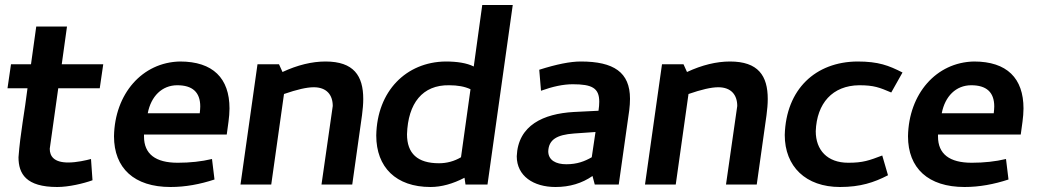

<svg xmlns="http://www.w3.org/2000/svg" viewBox="-20 -738 4147 768"><path d="M209 10C255 10 314 -4 350 -17L344 -102C325 -97 287 -88 253 -88C196 -88 179 -113 179 -143L213 -385H379L393 -481H227L248 -632H125L104 -481H24L10 -385H90C79 -293 61 -205 54 -109C54 -43 84 10 209 10Z M781 -312C781 -304 780 -295 779 -285H571C584 -353 628 -397 689 -397C749 -397 781 -370 781 -312ZM436 -193C436 -65 517 10 662 10C722 10 780 -1 838 -20L828 -102C786 -92 740 -87 691 -87C602 -87 556 -122 556 -192V-200H887C891 -232 898 -270 898 -304C898 -425 832 -492 700 -492C549 -489 439 -363 436 -193Z M1311 -314 1266 0H1389L1428 -277C1431 -300 1433 -322 1433 -342C1433 -435 1395 -492 1282 -492C1228 -492 1170 -478 1110 -450L1096 -481H1010L942 0H1065L1116 -362C1168 -380 1207 -389 1235 -389C1287 -389 1311 -358 1311 -314Z M1777 -397C1810 -397 1839 -392 1862 -381L1824 -109C1797 -93 1767 -85 1736 -85C1650 -85 1608 -124 1608 -201C1612 -325 1670 -399 1777 -397ZM1485 -196C1485 -69 1564 10 1702 10C1746 10 1792 -3 1838 -27L1842 0H1930L2031 -718H1909L1875 -472C1847 -486 1809 -492 1762 -492C1605 -490 1488 -374 1485 -196Z M2173 -133C2175 -180 2208 -199 2276 -204L2362 -210L2347 -109C2319 -93 2289 -81 2245 -81C2204 -81 2173 -97 2173 -133ZM2202 10C2259 10 2308 -5 2350 -34L2359 0H2455L2497 -297C2499 -313 2500 -329 2500 -343C2500 -449 2435 -492 2303 -492C2261 -492 2206 -481 2137 -459L2144 -375C2191 -392 2233 -401 2271 -401C2348 -401 2377 -386 2377 -331C2377 -321 2376 -308 2374 -295L2274 -290C2155 -283 2052 -238 2047 -113C2047 -34 2114 10 2202 10Z M2929 -314 2884 0H3007L3046 -277C3049 -300 3051 -322 3051 -342C3051 -435 3013 -492 2900 -492C2846 -492 2788 -478 2728 -450L2714 -481H2628L2560 0H2683L2734 -362C2786 -380 2825 -389 2853 -389C2905 -389 2929 -358 2929 -314Z M3417 -397C3476 -397 3498 -388 3545 -368L3590 -448C3535 -476 3494 -492 3410 -492C3242 -491 3124 -381 3119 -198C3119 -72 3203 10 3340 10C3421 10 3476 -8 3532 -37L3509 -116C3456 -96 3432 -87 3373 -87C3289 -87 3243 -138 3243 -213C3247 -325 3310 -396 3417 -397Z M3957 -312C3957 -304 3956 -295 3955 -285H3747C3760 -353 3804 -397 3865 -397C3925 -397 3957 -370 3957 -312ZM3612 -193C3612 -65 3693 10 3838 10C3898 10 3956 -1 4014 -20L4004 -102C3962 -92 3916 -87 3867 -87C3778 -87 3732 -122 3732 -192V-200H4063C4067 -232 4074 -270 4074 -304C4074 -425 4008 -492 3876 -492C3725 -489 3615 -363 3612 -193Z"/></svg>

Font: Cantarell
Style: BoldOblique
Weight: 700
Italic angle: -8°
Designer: Dave Crossland
Version: Version 0.024